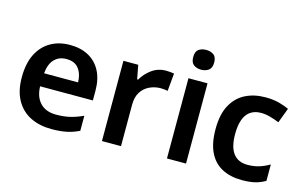

<svg xmlns="http://www.w3.org/2000/svg" viewBox="-92 -998 1998 1255"><g transform="rotate(15 907.0 -371.0)"><path d="M299 -553Q373 -553 426 -523.5Q479 -494 507.5 -439Q536 -384 536 -307V-241H179Q181 -169 219.5 -129Q258 -89 327 -89Q379 -89 421 -99Q463 -109 508 -130V-28Q467 -8 424 1Q381 10 321 10Q241 10 179.5 -20.5Q118 -51 83 -113Q48 -175 48 -267Q48 -361 79.5 -424Q111 -487 167.5 -520Q224 -553 299 -553ZM300 -458Q250 -458 219 -426Q188 -394 182 -330H412Q411 -386 384 -422Q357 -458 300 -458Z M949 -553Q961 -553 977 -551.5Q993 -550 1003 -548L992 -428Q983 -430 969 -431.5Q955 -433 944 -433Q905 -433 869.5 -416.5Q834 -400 812.5 -366.5Q791 -333 791 -281V0H662V-543H762L780 -449H786Q810 -491 852 -522Q894 -553 949 -553Z M1231 -543V0H1102V-543ZM1167 -752Q1196 -752 1217 -737.5Q1238 -723 1238 -685Q1238 -648 1217 -633Q1196 -618 1167 -618Q1137 -618 1116.5 -633Q1096 -648 1096 -685Q1096 -723 1116.5 -737.5Q1137 -752 1167 -752Z M1611 10Q1533 10 1476.5 -19.5Q1420 -49 1389.5 -110.5Q1359 -172 1359 -268Q1359 -368 1393 -430.5Q1427 -493 1486 -523Q1545 -553 1622 -553Q1673 -553 1713 -542.5Q1753 -532 1782 -518L1744 -417Q1712 -430 1681 -438.5Q1650 -447 1621 -447Q1491 -447 1491 -269Q1491 -182 1524 -139Q1557 -96 1619 -96Q1665 -96 1700.5 -107.5Q1736 -119 1768 -138V-27Q1736 -8 1700 1Q1664 10 1611 10Z"/></g></svg>

Font: Noto Sans Adlam Unjoined SemiBold
Style: Regular
Weight: 600
Version: Version 3.001